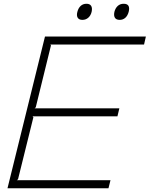

<svg xmlns="http://www.w3.org/2000/svg" viewBox="-20 -1005 799 1025"><path d="M569.8 -43 559.1 0H20L220.2 -810.1H758.8L749 -767.1H249L252 -762.2L170.9 -432.1L165 -426.8H617.2L606.9 -383.8H153.8L158.2 -378.9L76.2 -47.9L69.8 -43ZM469.2 -941.9Q464.4 -921.9 451.2 -910.4Q438 -898.9 419.9 -898.9Q401.9 -898.9 394.8 -910.4Q387.7 -921.9 393.1 -941.9Q398.4 -962.4 410.9 -973.6Q423.3 -984.9 441.9 -984.9Q459.5 -984.9 466.6 -973.6Q473.6 -962.4 469.2 -941.9ZM667 -941.9Q661.6 -921.4 649.2 -910.2Q636.7 -898.9 619.1 -898.9Q600.6 -898.9 593.5 -910.2Q586.4 -921.4 590.8 -941.9Q596.2 -962.4 608.9 -973.6Q621.6 -984.9 640.1 -984.9Q677.7 -984.9 667 -941.9Z"/></svg>

Font: Sinkin Sans 200 X Light Italic
Style: Regular
Weight: 200
Italic angle: -112°
Designer: Keith Bates
Foundry: K-Type
Version: Sinkin Sans (version 1.0)  by Keith Bates   •   © 2014   www